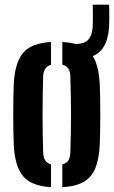

<svg xmlns="http://www.w3.org/2000/svg" viewBox="-20 -787 485 816"><path d="M38.5 -170.5Q37.7 -194.6 37 -228.2Q36.2 -261.8 36.2 -298.8Q36.2 -335.8 36.8 -370.3Q37.4 -404.8 38.5 -430.2Q43.2 -520 77.8 -561.8Q112.4 -603.6 196.8 -608.5V-511.4Q179.7 -506.8 171.8 -494.3Q163.9 -481.8 163.3 -460.8Q162.2 -420.7 161.6 -380.5Q160.9 -340.3 160.9 -300.1Q160.9 -259.9 161.6 -219.7Q162.2 -179.5 163.3 -139.8Q163.9 -118.6 171.9 -105.9Q179.9 -93.3 196.8 -88.6V8.5Q113.2 3.6 78.2 -38.2Q43.2 -80 38.5 -170.5ZM244.9 8.5V-87.8Q262.5 -92.6 270.5 -105.4Q278.5 -118.2 279.1 -139.8Q280.2 -180 281 -220Q281.9 -260.1 281.9 -300.4Q281.9 -340.7 281 -380.7Q280.2 -420.7 279.1 -460.8Q278.5 -482.6 270.6 -495.1Q262.7 -507.6 244.9 -512.2V-608.5Q302 -605.5 335.6 -585.9Q369.3 -566.4 385.1 -528.1Q400.9 -489.8 403.9 -430.2Q405 -406 405.6 -372.3Q406.2 -338.5 406.2 -301.5Q406.2 -264.6 405.6 -230.4Q405 -196.2 403.9 -170.5Q400.9 -110.6 385.1 -72Q369.3 -33.5 335.6 -14Q302 5.5 244.9 8.5ZM302.6 -536Q281.4 -536 266.1 -539L265.1 -600Q275 -600 284.2 -600Q293.3 -600 302.6 -600Q339 -600.3 355.5 -618.9Q372.1 -637.6 374 -674.8Q374.5 -684.5 374.7 -702.7Q375 -721 374.7 -739.2Q374.5 -757.5 374 -767.1H443.6Q444.1 -757.5 444.4 -739.2Q444.6 -721 444.4 -702.7Q444.1 -684.5 443.6 -674.8Q439.5 -602.3 405.8 -569.2Q372.2 -536 302.6 -536Z"/></svg>

Font: Big Shoulders Stencil Thin
Style: Regular
Weight: 100
Designer: Patric King
Foundry: XO Type Co
Version: Version 2.001